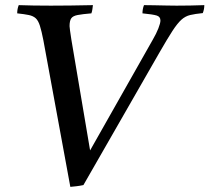

<svg xmlns="http://www.w3.org/2000/svg" viewBox="-20 -721 816 748"><path d="M258 -567 331 -135 575 -566Q589 -590 597 -610.5Q605 -631 605 -641Q605 -656 590.5 -660.5Q576 -665 535 -669Q535 -686 541 -701Q555 -701 579.5 -700.5Q604 -700 628.5 -699.5Q653 -699 668 -699Q697 -699 721.5 -699.5Q746 -700 776 -701Q776 -685 770 -670Q740 -667 721 -662.5Q702 -658 686.5 -644Q671 -630 651.5 -600Q632 -570 601 -516L305 0Q291 3 278 4.5Q265 6 254 7L149 -564Q142 -600 135.5 -620.5Q129 -641 119 -650Q109 -659 92 -662.5Q75 -666 47 -669Q47 -686 53 -701Q77 -700 111 -699.5Q145 -699 178 -699Q207 -699 254.5 -699.5Q302 -700 342 -701Q341 -694 340 -685.5Q339 -677 336 -669Q301 -666 282.5 -662.5Q264 -659 257.5 -649.5Q251 -640 251 -619Q251 -612 258 -567Z"/></svg>

Font: Tiro Kannada
Style: Italic
Weight: 400
Italic angle: -11°
Designer: Kannada: John Hudson & Fiona Ross, assisted by Kaja Sojewska. Latin: John Hudson with Paul Hanslow, assisted by Kaja Soj
Foundry: Tiro Typeworks Ltd.
Version: Version 1.52